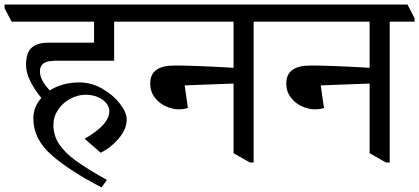

<svg xmlns="http://www.w3.org/2000/svg" viewBox="-51 -670 1836 841"><path d="M182 -403Q124 -403 124 -357Q124 -319 167 -274Q223 -309 297 -309Q349 -309 397 -281.5Q445 -254 474.5 -215.5Q504 -177 504 -147Q504 -105 470 -64.5Q436 -24 390 -1L321 -61V-63Q428 -124 428 -184Q428 -201 415 -217.5Q402 -234 378 -244.5Q354 -255 324 -255Q290 -255 257 -237.5Q224 -220 203.5 -189.5Q183 -159 183 -123Q183 -77 207.5 -39.5Q232 -2 281.5 34Q331 70 417 118L394 151Q258 81 176.5 10.5Q95 -60 95 -151Q95 -201 130 -241Q101 -276 82 -314Q63 -352 63 -386Q63 -439 87.5 -461Q112 -483 161 -483H361V-575H0L-31 -634V-650H541L573 -590V-575H449V-404H184Z M1169 -590V-575H1060V42H1044L972 1V-304L758 -296L772 -197Q754 -191 731 -191Q706 -191 677 -203.5Q648 -216 627.5 -242Q607 -268 607 -305Q607 -383 713 -383Q805 -383 972 -373V-575H573L542 -634V-650H1138Z M1765 -590V-575H1656V42H1640L1568 1V-304L1354 -296L1368 -197Q1350 -191 1327 -191Q1302 -191 1273 -203.5Q1244 -216 1223.5 -242Q1203 -268 1203 -305Q1203 -383 1309 -383Q1401 -383 1568 -373V-575H1169L1138 -634V-650H1734Z"/></svg>

Font: Martel DemiBold
Style: Regular
Weight: 600
Designer: Dan Reynolds
Foundry: Dan Reynolds
Version: Version 1.001; ttfautohint (v1.1) -l 5 -r 5 -G 72 -x 0 -D la